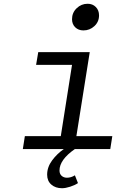

<svg xmlns="http://www.w3.org/2000/svg" viewBox="-20 -784 640 1010"><path d="M418.9 -624Q392.6 -624 375.7 -640.4Q358.9 -656.7 358.9 -683.1Q358.9 -717.3 383.3 -740.7Q407.7 -764.2 440.9 -764.2Q467.3 -764.2 484.1 -747.1Q501 -730 501 -703.1Q501 -669.4 476.6 -646.7Q452.1 -624 418.9 -624ZM374 0Q293 56.2 293 112.8Q293 130.9 304.2 140.9Q315.4 150.9 332 150.9Q354 150.9 374 138.2L390.1 179.2Q373.5 190.4 349.1 198.2Q324.7 206.1 306.2 206.1Q272 206.1 250 187Q228 168 228 134.8Q228 95.2 253.9 60.1Q279.8 24.9 315.9 0H100.1L110.8 -67.9H299.8L358.9 -442.9H169.9L181.2 -509.8H452.1L381.8 -67.9H570.8L560.1 0Z"/></svg>

Font: Office Code Pro D Italic
Style: Regular
Weight: 400
Italic angle: -9°
Designer: Nathan Rutzky & Paul D. Hunt
Foundry: Adobe Systems Incorporated
Version: Version 1.004;PS 001.004;hotconv 1.0.70;makeotf.lib2.5.58329